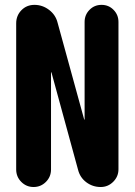

<svg xmlns="http://www.w3.org/2000/svg" viewBox="-20 -750 540 770"><path d="M455.1 -662.1V-71.3Q455.1 -42 434.1 -21Q413.1 0 383.8 0Q351.6 0 326.2 -19Q300.8 -38.1 293 -69.3L186.5 -459Q186.5 -460 185.5 -460Q184.6 -460 184.6 -459V-70.3Q184.6 -41 164.1 -20.5Q143.6 0 114.7 0Q85.9 0 65.4 -20.5Q44.9 -41 44.9 -70.3V-656.2Q44.9 -687.5 65.9 -709Q86.9 -730.5 118.2 -730.5Q150.4 -730.5 176.8 -710.4Q203.1 -690.4 210.9 -659.2L317.4 -271.5Q317.4 -270.5 318.4 -270Q319.3 -269.5 319.3 -271.5V-662.1Q319.3 -690.4 338.9 -710.4Q358.4 -730.5 387.2 -730.5Q416 -730.5 435.5 -710.4Q455.1 -690.4 455.1 -662.1Z"/></svg>

Font: Rounded-X Mgen+ 1m bold
Style: Bold
Weight: 700
Designer: [Source Han Sans]
Ryoko NISHIZUKA  (kana & ideographs); Paul D. Hunt (Latin, Greek & Cyrillic); Wenlong ZHANG  (bopomofo
Version: Version 1.059.20150602